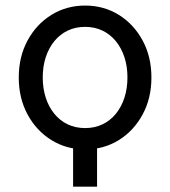

<svg xmlns="http://www.w3.org/2000/svg" viewBox="-20 -538 624 704"><path d="M248 0V146.5H335.9V0ZM136.7 -253.9Q136.7 -294.4 147.7 -328.1Q158.7 -361.8 179.2 -387Q199.7 -412.1 228.3 -425.8Q256.8 -439.5 292 -439.5Q327.1 -439.5 355.7 -425.8Q384.3 -412.1 404.8 -387Q425.3 -361.8 436.3 -328.1Q447.3 -294.4 447.3 -253.9Q447.3 -213.9 436.3 -179.9Q425.3 -146 404.8 -120.8Q384.3 -95.7 355.7 -82Q327.1 -68.4 292 -68.4Q256.8 -68.4 228.3 -82Q199.7 -95.7 179.2 -120.8Q158.7 -146 147.7 -179.9Q136.7 -213.9 136.7 -253.9ZM48.8 -253.9Q48.8 -177.7 81.1 -118.2Q113.3 -58.6 168.5 -24.4Q223.6 9.8 292 9.8Q360.8 9.8 415.8 -24.4Q470.7 -58.6 502.9 -118.2Q535.2 -177.7 535.2 -253.9Q535.2 -330.1 502.9 -389.6Q470.7 -449.2 415.8 -483.4Q360.8 -517.6 292 -517.6Q223.6 -517.6 168.5 -483.4Q113.3 -449.2 81.1 -389.6Q48.8 -330.1 48.8 -253.9Z"/></svg>

Font: Giphurs
Style: Regular
Weight: 400
Version: Version 2.010